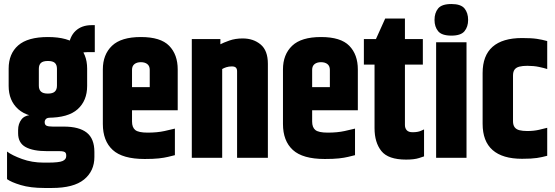

<svg xmlns="http://www.w3.org/2000/svg" viewBox="-20 -784 2759 954"><path d="M70 -138Q70 -169 87 -191Q104 -213 144 -213Q162 -213 188 -208.5Q214 -204 228 -199Q214 -199 208 -192.5Q202 -186 202 -177Q202 -164 211 -159.5Q220 -155 242 -155H297Q373 -155 411 -125Q449 -95 449 -29V-4Q449 66 397.5 108Q346 150 238 150H201Q131 150 83 135.5Q35 121 15 106V-31Q40 -12 89.5 6Q139 24 197 24H218Q273 24 291 16Q309 8 309 -8V-13Q309 -20 306 -24.5Q303 -29 295.5 -31Q288 -33 275 -33H214Q144 -33 107 -53.5Q70 -74 70 -122ZM23 -443Q23 -517 70.5 -558.5Q118 -600 218 -600Q319 -600 366 -558.5Q413 -517 413 -443V-357Q413 -284 366 -241.5Q319 -199 218 -199Q118 -199 70.5 -241.5Q23 -284 23 -357ZM263 -442Q263 -462 252.5 -471.5Q242 -481 218 -481Q194 -481 183.5 -471.5Q173 -462 173 -442V-358Q173 -339 183.5 -329Q194 -319 218 -319Q242 -319 252.5 -329Q263 -339 263 -358ZM435 -659H451V-525H416Q399 -525 385 -521.5Q371 -518 360 -511L320 -547Q325 -602 355.5 -630.5Q386 -659 435 -659Z M491 -439Q491 -513 536.5 -556.5Q582 -600 680 -600Q778 -600 820.5 -556.5Q863 -513 863 -439V-317H724V-437Q724 -456 712 -465.5Q700 -475 680 -475Q660 -475 648 -465.5Q636 -456 636 -437V-190L491 -192ZM491 -264H636V-180Q636 -151 652 -138Q668 -125 714 -125Q761 -125 797.5 -133Q834 -141 849 -145V-13Q833 -9 814.5 -4.5Q796 0 769 3Q742 6 699 6Q589 6 540 -39Q491 -84 491 -168ZM621 -351H863V-236H621Z M1075 -564Q1090 -572 1119.5 -582.5Q1149 -593 1186 -593Q1239 -593 1275 -563Q1311 -533 1311 -467V0H1158V-430Q1158 -442 1152 -448Q1146 -454 1132 -454Q1117 -454 1104.5 -450Q1092 -446 1084 -441V0H933V-590H1075Z M1386 -439Q1386 -513 1431.5 -556.5Q1477 -600 1575 -600Q1673 -600 1715.5 -556.5Q1758 -513 1758 -439V-317H1619V-437Q1619 -456 1607 -465.5Q1595 -475 1575 -475Q1555 -475 1543 -465.5Q1531 -456 1531 -437V-190L1386 -192ZM1386 -264H1531V-180Q1531 -151 1547 -138Q1563 -125 1609 -125Q1656 -125 1692.5 -133Q1729 -141 1744 -145V-13Q1728 -9 1709.5 -4.5Q1691 0 1664 3Q1637 6 1594 6Q1484 6 1435 -39Q1386 -84 1386 -168ZM1516 -351H1758V-236H1516Z M1894 -692H1992V-590H2081V-463H1992V-163Q1992 -147 2001 -137Q2010 -127 2030 -127Q2056 -127 2071.5 -134Q2087 -141 2087 -141V-7Q2087 -7 2063 1Q2039 9 1998 9Q1909 9 1875 -33.5Q1841 -76 1841 -147V-463H1788V-590H1848Z M2147 -574H2298V0H2147ZM2139 -685Q2139 -720 2157 -742Q2175 -764 2223 -764Q2270 -764 2288 -742Q2306 -720 2306 -685Q2306 -651 2288 -629Q2270 -607 2223 -607Q2175 -607 2157 -629Q2139 -651 2139 -685Z M2378 -421Q2378 -508 2427.5 -551.5Q2477 -595 2574 -595Q2621 -595 2647.5 -591Q2674 -587 2699 -580V-441Q2684 -446 2658 -451.5Q2632 -457 2600 -457Q2577 -457 2561 -453Q2545 -449 2537 -438.5Q2529 -428 2529 -408V-182Q2529 -163 2537 -152Q2545 -141 2561 -137Q2577 -133 2600 -133Q2632 -133 2658 -139Q2684 -145 2699 -149V-10Q2674 -3 2647.5 1Q2621 5 2574 5Q2477 5 2427.5 -38.5Q2378 -82 2378 -169Z"/></svg>

Font: Khand Variable Light
Style: Regular
Weight: 300
Designer: Satya Rajpurohit
Foundry: Indian Type Foundry
Version: Version 3.000